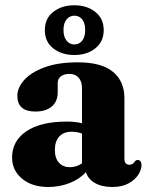

<svg xmlns="http://www.w3.org/2000/svg" viewBox="-20 -716 576 747"><path d="M27 -103.5Q27 -167.5 82.5 -205.2Q138 -243 240.5 -243Q273.5 -243 299 -236.5V-373Q299 -399 286 -413.8Q273 -428.5 250 -428.5Q229 -428.5 216.8 -418.8Q204.5 -409 204.5 -394V-356Q204.5 -321.5 181.5 -301.8Q158.5 -282 117.5 -282Q47.5 -282 47.5 -343.5Q47.5 -374.5 73.8 -404.2Q100 -434 152.5 -453.8Q205 -473.5 283 -473.5Q375 -473.5 419.5 -436.5Q464 -399.5 464 -335V-99Q464 -75 484 -75Q497 -75 504.5 -88Q509.5 -93.5 515 -93.5Q530.5 -93.5 530.5 -73.5Q530.5 -55.5 517.5 -35.5Q504.5 -15.5 479.2 -2Q454 11.5 417 11.5Q376 11.5 349 -4.2Q322 -20 314.5 -46.5Q289 -18.5 250 -3.5Q211 11.5 168 11.5Q104.5 11.5 65.8 -20.8Q27 -53 27 -103.5ZM193.5 -133Q193.5 -99.5 209.8 -82.5Q226 -65.5 252 -65.5Q277.5 -65.5 299 -80.5V-196.5Q280 -203.5 258 -203.5Q228 -203.5 210.8 -185Q193.5 -166.5 193.5 -133ZM269 -502Q220.5 -502 187.5 -527.5Q154.5 -553 154.5 -599Q154.5 -644.5 187.5 -670Q220.5 -695.5 269 -695.5Q318.5 -695.5 351 -669.5Q383.5 -643.5 383.5 -599Q383.5 -554 351 -528Q318.5 -502 269 -502ZM269.5 -655Q251 -655 239 -640.5Q227 -626 227 -599Q227 -572.5 239 -557.8Q251 -543 269.5 -543Q288.5 -543 300 -558Q311.5 -573 311.5 -599Q311.5 -625.5 300 -640.2Q288.5 -655 269.5 -655Z"/></svg>

Font: Fraunces 72pt S050
Style: Bold
Weight: 700
Version: Version 1.000; ttfautohint (v1.8.3)